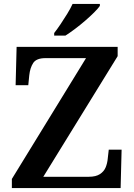

<svg xmlns="http://www.w3.org/2000/svg" viewBox="-20 -951 678 971"><path d="M40 0V-46L415 -657H210Q164 -657 148 -632.5Q132 -608 128 -570L123 -520H59L64 -714H575V-667L199 -57H429Q465 -57 485.5 -70.5Q506 -84 514.5 -105Q523 -126 525 -150L530 -194H595L590 0ZM254 -784Q269 -803 286.5 -829Q304 -855 320.5 -882Q337 -909 347 -931H485V-921Q476 -908 456 -888Q436 -868 410.5 -846Q385 -824 359 -804.5Q333 -785 311 -771H254Z"/></svg>

Font: Noto Serif Toto SemiBold
Style: Regular
Weight: 600
Designer: Monotype Design Team
Foundry: Monotype Imaging Inc.
Version: Version 2.001; ttfautohint (v1.8.4.7-5d5b)